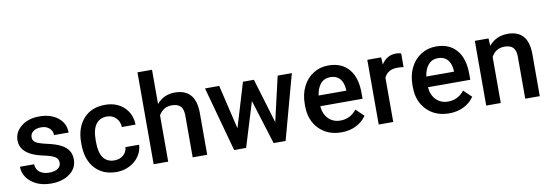

<svg xmlns="http://www.w3.org/2000/svg" viewBox="-56 -1142 4423 1543"><g transform="rotate(-10 2155.0 -370.0)"><path d="M356.9 -143.6Q356.9 -175.3 330.8 -191.9Q304.7 -208.5 244.1 -221.2Q183.6 -233.9 143.1 -253.4Q54.2 -296.4 54.2 -377.9Q54.2 -446.3 111.8 -492.2Q169.4 -538.1 258.3 -538.1Q353 -538.1 411.4 -491.2Q469.7 -444.3 469.7 -369.6H351.1Q351.1 -403.8 325.7 -426.5Q300.3 -449.2 258.3 -449.2Q219.2 -449.2 194.6 -431.2Q169.9 -413.1 169.9 -382.8Q169.9 -355.5 192.9 -340.3Q215.8 -325.2 285.6 -309.8Q355.5 -294.4 395.3 -273.2Q435.1 -252 454.3 -222.2Q473.6 -192.4 473.6 -149.9Q473.6 -78.6 414.6 -34.4Q355.5 9.8 259.8 9.8Q194.8 9.8 144 -13.7Q93.3 -37.1 64.9 -78.1Q36.6 -119.1 36.6 -166.5H151.9Q154.3 -124.5 183.6 -101.8Q212.9 -79.1 261.2 -79.1Q308.1 -79.1 332.5 -96.9Q356.9 -114.7 356.9 -143.6Z M793.9 -85Q838.4 -85 867.7 -110.8Q897 -136.7 898.9 -174.8H1010.7Q1008.8 -125.5 980 -82.8Q951.2 -40 901.9 -15.1Q852.5 9.8 795.4 9.8Q684.6 9.8 619.6 -62Q554.7 -133.8 554.7 -260.3V-272.5Q554.7 -393.1 619.1 -465.6Q683.6 -538.1 794.9 -538.1Q889.2 -538.1 948.5 -483.2Q1007.8 -428.2 1010.7 -338.9H898.9Q897 -384.3 867.9 -413.6Q838.9 -442.9 793.9 -442.9Q736.3 -442.9 705.1 -401.1Q673.8 -359.4 673.3 -274.4V-255.4Q673.3 -169.4 704.3 -127.2Q735.4 -85 793.9 -85Z M1217.3 -470.7Q1275.4 -538.1 1364.3 -538.1Q1533.2 -538.1 1535.6 -345.2V0H1417V-340.8Q1417 -395.5 1393.3 -418.2Q1369.6 -440.9 1323.7 -440.9Q1252.4 -440.9 1217.3 -377.4V0H1098.6V-750H1217.3Z M2119.6 -163.6 2203.6 -528.3H2319.3L2175.3 0H2077.6L1964.4 -362.8L1853 0H1755.4L1610.8 -528.3H1726.6L1812 -167.5L1920.4 -528.3H2009.8Z M2631.3 9.8Q2518.6 9.8 2448.5 -61.3Q2378.4 -132.3 2378.4 -250.5V-265.1Q2378.4 -344.2 2408.9 -406.5Q2439.5 -468.8 2494.6 -503.4Q2549.8 -538.1 2617.7 -538.1Q2725.6 -538.1 2784.4 -469.2Q2843.3 -400.4 2843.3 -274.4V-226.6H2498Q2503.4 -161.1 2541.7 -123Q2580.1 -85 2638.2 -85Q2719.7 -85 2771 -150.9L2835 -89.8Q2803.2 -42.5 2750.2 -16.4Q2697.3 9.8 2631.3 9.8ZM2617.2 -442.9Q2568.4 -442.9 2538.3 -408.7Q2508.3 -374.5 2500 -313.5H2726.1V-322.3Q2722.2 -381.8 2694.3 -412.4Q2666.5 -442.9 2617.2 -442.9Z M3211.9 -419.9Q3188.5 -423.8 3163.6 -423.8Q3082 -423.8 3053.7 -361.3V0H2935.1V-528.3H3048.3L3051.3 -469.2Q3094.2 -538.1 3170.4 -538.1Q3195.8 -538.1 3212.4 -531.2Z M3510.3 9.8Q3397.5 9.8 3327.4 -61.3Q3257.3 -132.3 3257.3 -250.5V-265.1Q3257.3 -344.2 3287.8 -406.5Q3318.4 -468.8 3373.5 -503.4Q3428.7 -538.1 3496.6 -538.1Q3604.5 -538.1 3663.3 -469.2Q3722.2 -400.4 3722.2 -274.4V-226.6H3377Q3382.3 -161.1 3420.7 -123Q3459 -85 3517.1 -85Q3598.6 -85 3649.9 -150.9L3713.9 -89.8Q3682.1 -42.5 3629.2 -16.4Q3576.2 9.8 3510.3 9.8ZM3496.1 -442.9Q3447.3 -442.9 3417.2 -408.7Q3387.2 -374.5 3378.9 -313.5H3605V-322.3Q3601.1 -381.8 3573.2 -412.4Q3545.4 -442.9 3496.1 -442.9Z M3924.3 -528.3 3927.7 -467.3Q3986.3 -538.1 4081.5 -538.1Q4246.6 -538.1 4249.5 -349.1V0H4130.9V-342.3Q4130.9 -392.6 4109.1 -416.7Q4087.4 -440.9 4038.1 -440.9Q3966.3 -440.9 3931.2 -376V0H3812.5V-528.3Z"/></g></svg>

Font: TypoPRO Roboto
Style: Regular
Weight: 500
Designer: Google
Version: Version 2.136; 2016